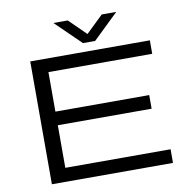

<svg xmlns="http://www.w3.org/2000/svg" viewBox="-92 -964 1056 1056"><g transform="rotate(-10 435.5 -436.0)"><path d="M274.9 -872.1H355L449.2 -779.8L544.9 -872.1H626L483.9 -734.9H416ZM112.8 0V-686H780.8V-610.8H201.2V-390.1H725.1V-314H201.2V-76.2H789.1V0Z"/></g></svg>

Font: Archivo Expanded Light
Style: Regular
Weight: 300
Width: 7
Designer: Hector Gatti
Foundry: Omnibus-Type
Version: Version 2.001